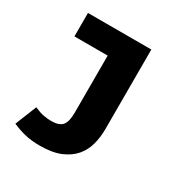

<svg xmlns="http://www.w3.org/2000/svg" viewBox="-159 -631 918 950"><g transform="rotate(30 300.0 -156.0)"><path d="M195 188Q146 188 108 178.5Q70 169 37 154L86 32Q118 46 140.5 50Q163 54 183 54Q229 54 246.5 32.5Q264 11 264 -40V-366H74V-500H436V-46Q436 0 425 42Q414 84 386.5 116.5Q359 149 312.5 168.5Q266 188 195 188Z"/></g></svg>

Font: Source Code Pro Black
Style: Regular
Weight: 900
Monospace: yes
Designer: Paul D. Hunt, Teo Tuominen
Foundry: Adobe Systems Incorporated
Version: Version 2.030;PS 1.000;hotconv 16.6.51;makeotf.lib2.5.65220